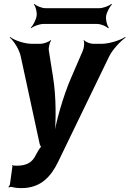

<svg xmlns="http://www.w3.org/2000/svg" viewBox="-20 -753 665 986"><path d="M44 100 31 194C30 199 26 205 24 206L25 210C28 208 36 206 40 207C54 211 71 213 91 213C191 213 243 151 278 79L540 -462C557 -498 600 -543 625 -560L623 -563C597 -546 540 -528 502 -528H458C443 -528 418 -538 412 -547L409 -545C415 -536 412 -507 405 -492L348 -360C303 -258 265 -120 254 -40H258C269 -120 269 -258 252 -360L231 -492C228 -507 235 -536 243 -545L240 -547C232 -538 203 -528 188 -528H144C105 -528 54 -546 32 -563L30 -560C51 -543 80 -498 87 -461L183 -17C183 -13 190 3 194 3V-1C190 -1 181 14 178 18L165 41C147 80 118 98 66 98C60 98 53 97 47 97C46 97 46 95 46 94L42 96C43 97 44 99 44 100ZM525 -671C528 -690 544 -720 555 -730L552 -733C541 -723 509 -711 490 -711H214C194 -711 166 -723 157 -733L154 -730C163 -720 171 -690 168 -671C165 -651 149 -621 138 -611L140 -608C151 -618 183 -630 203 -630H479C498 -630 526 -618 535 -608L539 -611C530 -621 522 -651 525 -671Z"/></svg>

Font: Asimov
Style: EdgeIt
Weight: 500
Designer: Google
Version: Version 2.000980: 2014